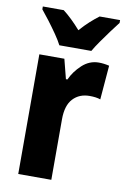

<svg xmlns="http://www.w3.org/2000/svg" viewBox="-87 -817 566 869"><g transform="rotate(10 196.5 -383.0)"><path d="M332 -560Q355 -560 380 -554L367 -397Q348 -404 317 -404Q270 -404 241 -373Q212 -342 212 -278V0H60V-550H175L198 -460H205Q222 -498 255.5 -529Q289 -560 332 -560ZM142 -606Q132 -626 113 -653.5Q94 -681 73.5 -708Q53 -735 38 -753V-766H134Q173 -736 215 -688Q238 -714 258.5 -732.5Q279 -751 299 -766H393V-753Q378 -734 358.5 -707.5Q339 -681 320 -654Q301 -627 289 -606Z"/></g></svg>

Font: Noto Sans Thai Cond ExtBd
Style: Regular
Weight: 800
Width: 3
Designer: Monotype Design Team
Foundry: Monotype Imaging Inc.
Version: Version 2.002; ttfautohint (v1.8.4.7-5d5b)